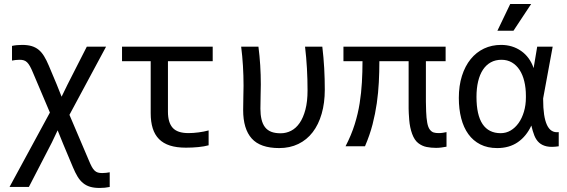

<svg xmlns="http://www.w3.org/2000/svg" viewBox="-20 -720 2789 945"><path d="M417 68.8Q424.8 87.9 431.4 100.1Q438 112.3 445.3 119.4Q452.6 126.5 461.7 129.2Q470.7 131.8 482.9 131.8Q492.7 131.8 502.9 130.6Q513.2 129.4 520 127.9V200.2Q508.8 202.6 495.8 203.9Q482.9 205.1 470.2 205.1Q442.9 205.1 423.3 199.2Q403.8 193.4 388.7 180.9Q373.5 168.5 361.8 149.2Q350.1 129.9 338.9 103L291 -11.2L263.7 -78.6L235.4 -19L122.1 200.2H26.9L225.6 -166L142.1 -362.8Q134.3 -381.8 127.4 -394Q120.6 -406.2 113.3 -413.3Q106 -420.4 97.2 -423.1Q88.4 -425.8 76.2 -425.8Q66.4 -425.8 56.2 -424.6Q45.9 -423.3 39.1 -421.9V-494.1Q50.3 -496.6 63.2 -497.8Q76.2 -499 88.9 -499Q115.7 -499 135.5 -493.2Q155.3 -487.3 170.2 -475.1Q185.1 -462.9 197 -443.4Q209 -423.8 220.2 -397L258.8 -305.2L283.2 -244.1L313 -305.2L407.2 -490.2H502L321.8 -154.8Z M1006.8 -4.9Q985.8 1 956.3 3.9Q926.8 6.8 895 6.8Q849.1 6.8 816.4 -3.7Q783.7 -14.2 762.7 -35.4Q741.7 -56.6 731.7 -88.4Q721.7 -120.1 721.7 -163.1V-418.9H580.6V-490.2H1026.9V-418.9H806.6V-169.9Q806.6 -117.2 829.8 -91.1Q853 -64.9 907.7 -64.9Q931.2 -64.9 957.5 -68.4Q983.9 -71.8 1006.8 -78.1Z M1566.4 -490.2Q1572.8 -437 1575.7 -384.5Q1578.6 -332 1578.6 -278.8Q1578.6 -213.4 1563.2 -160.2Q1547.9 -106.9 1519 -69.3Q1490.2 -31.7 1448.5 -11.5Q1406.7 8.8 1354 8.8Q1261.2 8.8 1219 -38.3Q1176.8 -85.4 1176.8 -178.2Q1176.8 -212.4 1177.7 -242.4Q1178.7 -272.5 1178.7 -297.9Q1178.7 -397.5 1167 -490.2H1252Q1263.7 -400.4 1263.7 -304.2Q1263.7 -283.7 1262.7 -252Q1261.7 -220.2 1261.7 -184.6Q1261.7 -156.2 1267.1 -132.8Q1272.5 -109.4 1284.4 -94Q1296.4 -78.6 1315.2 -71.3Q1334 -64 1361.3 -64Q1388.7 -64 1412.8 -76.4Q1437 -88.9 1454.8 -114.7Q1472.7 -140.6 1483.2 -180.4Q1493.7 -220.2 1493.7 -274.9Q1493.7 -329.6 1490.7 -383.1Q1487.8 -436.5 1481.4 -490.2Z M2177.7 2Q2165 4.4 2152.1 6.1Q2139.2 7.8 2126.5 7.8Q2101.6 7.8 2079.6 3.4Q2057.6 -1 2038.8 -15.4Q2020 -29.8 2008.5 -61Q1997.1 -92.3 1994.1 -130.1Q1991.2 -168 1991.2 -185.3Q1991.2 -202.6 1991.2 -418.9H1847.2Q1847.2 -365.7 1844.5 -314.5Q1841.8 -263.2 1834.5 -211.7Q1827.1 -160.2 1813.7 -107.9Q1800.3 -55.7 1776.4 0H1680.7Q1709.5 -55.7 1725.8 -108.2Q1742.2 -160.6 1750.2 -211.9Q1758.3 -263.2 1761.2 -314.5Q1764.2 -365.7 1764.2 -418.9H1670.4V-490.2H2173.3V-418.9H2076.2Q2076.2 -235.4 2076.2 -219.7Q2076.2 -204.1 2077.4 -171.4Q2078.6 -138.7 2082.8 -116Q2086.9 -93.3 2095.7 -82Q2104.5 -70.8 2114.7 -67.9Q2125 -64.9 2138.7 -64.9Q2149.4 -64.9 2159.2 -66.4Q2168.9 -67.9 2177.7 -69.8Z M2238.3 -237.8Q2238.3 -298.3 2253.7 -346.7Q2269 -395 2296.6 -429Q2324.2 -462.9 2362.3 -481Q2400.4 -499 2446.3 -499Q2474.1 -499 2499 -491.5Q2523.9 -483.9 2544.9 -469.2Q2565.9 -454.6 2581.5 -433.3Q2597.2 -412.1 2606.4 -384.8L2624 -490.2H2700.2L2653.3 -235.8V-230Q2653.3 -145.5 2672.1 -105Q2690.9 -64.5 2730 -69.8V0Q2694.3 5.4 2671.4 0.5Q2648.4 -4.4 2633.5 -17.8Q2618.7 -31.2 2610.1 -52.7Q2601.6 -74.2 2595.2 -102.1Q2570.8 -49.3 2528.8 -20.3Q2486.8 8.8 2427.2 8.8Q2379.4 8.8 2344 -9.3Q2308.6 -27.3 2285.2 -59.8Q2261.7 -92.3 2250 -137.7Q2238.3 -183.1 2238.3 -237.8ZM2325.2 -243.2Q2325.2 -153.8 2355.2 -109.1Q2385.3 -64.5 2444.3 -64.5Q2470.7 -64.5 2493.2 -77.6Q2515.6 -90.8 2532.5 -114.5Q2549.3 -138.2 2558.8 -170.4Q2568.4 -202.6 2568.4 -240.2V-249Q2568.4 -287.1 2560.5 -319.6Q2552.7 -352.1 2537.4 -375.7Q2522 -399.4 2499.5 -412.6Q2477.1 -425.8 2448.2 -425.8Q2418.5 -425.8 2395.5 -413.1Q2372.6 -400.4 2356.9 -376.7Q2341.3 -353 2333.3 -319.3Q2325.2 -285.6 2325.2 -243.2ZM2594.2 -700.2 2507.3 -568.8H2428.2L2491.2 -700.2ZM2199.2 -490.2Z"/></svg>

Font: Code New Roman
Style: Regular
Weight: 400
Monospace: yes
Designer: Sam Radian
Foundry: Code New Roman
Version: Version 2.00 November 29, 2014